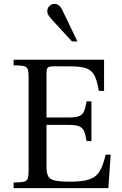

<svg xmlns="http://www.w3.org/2000/svg" viewBox="-20 -967 627 987"><path d="M50 0V-29Q87 -29 103 -33Q119 -37 123 -50Q127 -63 127 -89V-571Q127 -597 123 -610Q119 -623 103 -627Q87 -631 50 -631V-660H515V-500H488Q480 -549 467 -576.5Q454 -604 425.5 -615Q397 -626 342 -626H255Q232 -626 225.5 -619.5Q219 -613 219 -590V-363H332Q371 -363 388.5 -371Q406 -379 413 -397Q420 -415 425 -446H450V-242H425Q420 -273 413 -291Q406 -309 388.5 -317Q371 -325 332 -325H219V-111Q219 -78 227.5 -61.5Q236 -45 262 -39Q288 -33 341 -33Q401 -33 436.5 -44Q472 -55 491 -85Q510 -115 523 -172H549L537 0ZM350 -754 247 -866Q232 -883 227.5 -891.5Q223 -900 223 -910Q223 -925 234 -936Q245 -947 259 -947Q273 -947 283 -939Q293 -931 301 -914L378 -754Z"/></svg>

Font: Frank Ruhl Libre
Style: Regular
Weight: 400
Designer: Yanek Iontef
Foundry: Fontef
Version: Version 6.004